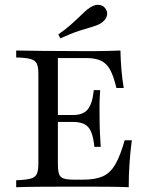

<svg xmlns="http://www.w3.org/2000/svg" viewBox="-20 -782 635 802"><path d="M47.6 0V-29Q87.9 -30.6 107.7 -35.9Q127.4 -41.1 133.9 -55.6Q140.3 -70.2 140.3 -98.4V-472.6Q140.3 -501.6 133.9 -515.7Q127.4 -529.8 107.7 -535.5Q87.9 -541.1 47.6 -541.9V-571Q89.5 -570.2 158.5 -569.4Q227.4 -568.5 318.5 -568.5Q348.4 -568.5 377.4 -568.5Q406.5 -568.5 433.9 -569.4Q461.3 -570.2 483.1 -571Q483.9 -531.5 487.1 -492.3Q490.3 -453.2 496.8 -414.5H466.1Q454.8 -463.7 439.9 -490.7Q425 -517.7 401.2 -528.6Q377.4 -539.5 340.3 -539.5H221.8V-96.8Q221.8 -69.4 226.6 -55.2Q231.5 -41.1 246.4 -36.3Q261.3 -31.5 291.1 -31.5H325.8Q377.4 -31.5 408.9 -45.2Q440.3 -58.9 461.3 -94.8Q482.3 -130.6 500.8 -196H530.6Q524.2 -147.6 521 -99.2Q517.7 -50.8 517.7 0Q480.6 -1.6 431.9 -2Q383.1 -2.4 318.5 -2.4Q227.4 -2.4 158.9 -2Q90.3 -1.6 47.6 0ZM196 -272.6V-301.6H338.7V-272.6ZM374.2 -168.5Q370.2 -208.1 360.9 -230.6Q351.6 -253.2 333.5 -262.9Q315.3 -272.6 285.5 -272.6V-301.6Q327.4 -301.6 346.8 -325.4Q366.1 -349.2 371.8 -405.6H398.4Q395.2 -358.1 395.6 -333.1Q396 -308.1 396 -287.1Q396 -269.4 396.4 -252.8Q396.8 -236.3 398 -216.1Q399.2 -196 400.8 -168.5ZM232.3 -621.8 223.4 -637.9Q254 -659.7 274.2 -677.4Q294.4 -695.2 308.5 -708.9Q322.6 -722.6 334.3 -733.5Q346 -744.4 358.9 -752.4Q379 -764.5 396.8 -761.3Q414.5 -758.1 422.6 -742.7Q431.5 -729 425.4 -712.5Q419.4 -696 400 -683.9Q383.9 -675 362.1 -669Q340.3 -662.9 309.3 -652.8Q278.2 -642.7 232.3 -621.8Z"/></svg>

Font: Playfair
Style: Regular
Weight: 400
Designer: Claus Eggers Sørensen
Foundry: Claus Eggers Sørensen
Version: Version 2.001;gftools[0.9.30]